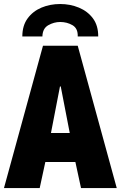

<svg xmlns="http://www.w3.org/2000/svg" viewBox="-24 -951 610 971"><path d="M-3.9 0 193.4 -719.7H369.1L566.4 0H385.7L347.7 -175.8L335 -246.1L283.2 -513.7H279.3L227.5 -246.1L214.8 -175.8L176.8 0ZM138.7 -131.8V-278.3H423.8V-131.8ZM280.3 -930.7Q331.1 -930.7 375.2 -912.4Q419.4 -894 446.3 -857.7Q473.1 -821.3 472.7 -766.6H369.1Q370.6 -807.1 342.8 -823.5Q314.9 -839.8 280.3 -839.8Q249 -839.8 220.2 -823.5Q191.4 -807.1 190.4 -766.6H88.9Q88.9 -821.3 115.5 -857.7Q142.1 -894 185.5 -912.4Q229 -930.7 280.3 -930.7Z"/></svg>

Font: Reddit Mono Black
Style: Regular
Weight: 900
Monospace: yes
Designer: Stephen Hutchings
Foundry: Reddit
Version: Version 1.014